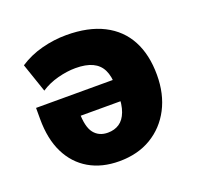

<svg xmlns="http://www.w3.org/2000/svg" viewBox="-98 -614 751 730"><g transform="rotate(-20 277.5 -249.0)"><path d="M267 11Q197 11 145.5 -19Q94 -49 66 -105.5Q38 -162 38 -243V-288H368V-202H171L187 -217Q187 -157 207 -131.5Q227 -106 263 -106Q290 -106 309.5 -119Q329 -132 339.5 -160Q350 -188 350 -231V-262Q350 -303 337.5 -328.5Q325 -354 298.5 -366.5Q272 -379 230 -379Q196 -379 158 -369Q120 -359 90 -339L50 -456Q91 -483 140.5 -496Q190 -509 240 -509Q329 -509 390 -478Q451 -447 482 -389Q513 -331 513 -249Q513 -172 482.5 -113.5Q452 -55 397 -22Q342 11 267 11Z"/></g></svg>

Font: Nunito Sans 10pt SemiCondensed Black
Style: Regular
Weight: 900
Width: 4
Designer: Vernon Adams
Foundry: Vernon Adams
Version: Version 3.101;gftools[0.9.27]